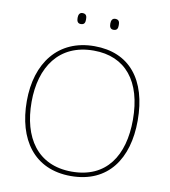

<svg xmlns="http://www.w3.org/2000/svg" viewBox="-96 -977 946 1069"><g transform="rotate(10 377.0 -442.5)"><path d="M261 -864C261 -847 266 -833 284 -833C306 -833 309 -847 309 -864C309 -880 306 -895 284 -895C266 -895 261 -880 261 -864ZM446 -864C446 -847 451 -833 469 -833C491 -833 494 -847 494 -864C494 -880 491 -895 469 -895C451 -895 446 -880 446 -864ZM690 -358C690 -590 579 -725 382 -725C177 -725 63 -574 63 -359C63 -143 168 10 376 10C587 10 690 -143 690 -358ZM90 -359C90 -556 186 -700 382 -700C562 -700 663 -575 663 -358C663 -156 573 -15 377 -15C182 -15 90 -159 90 -359Z"/></g></svg>

Font: Noto Sans Gujarati UI Thin
Style: Regular
Weight: 100
Designer: Jelle Bosma - Monotype Design Team, Universal Thirst
Foundry: Monotype Imaging Inc.
Version: Version 2.106